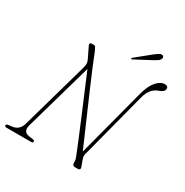

<svg xmlns="http://www.w3.org/2000/svg" viewBox="-197 -1009 1120 1164"><g transform="rotate(30 363.5 -427.5)"><path d="M121 -80.5Q107.5 -30.5 153 -23.5L181.5 -19.5Q194 -18 194 -8.5Q194 0 181 0H10Q-5 0 -4.5 -9Q-4.5 -18.5 10.5 -20L36.5 -23Q84.5 -30 98 -80L232 -553Q236.5 -569 235 -582Q233.5 -595 228 -605.5L191.5 -681Q187.5 -688 190.2 -694Q193 -700 200.5 -700H215Q224 -700 228.5 -693.2Q233 -686.5 239.5 -672Q254.5 -633 278 -576.8Q301.5 -520.5 329.5 -455.8Q357.5 -391 385.8 -326Q414 -261 439 -203.8Q464 -146.5 481.5 -106L607 -583.5Q624 -646.5 651.8 -677.8Q679.5 -709 709 -709Q732 -709 732 -689Q731.5 -667.5 696 -655.5Q642.5 -638 624 -568.5L502.5 -102.5Q500 -94 500 -86Q500 -78 504.5 -65L520 -22.5Q528.5 0 506.5 0H487Q468.5 0 469 -24.5Q469 -36 467.2 -43.5Q465.5 -51 460 -64Q444 -104.5 419.2 -164.5Q394.5 -224.5 365.5 -293.2Q336.5 -362 307.8 -429.8Q279 -497.5 255.5 -554ZM556.5 -829Q574.5 -843 586.5 -850Q598.5 -857 608 -854Q615.5 -851.5 617.2 -844.2Q619 -837 614.5 -829.5Q609.5 -820.5 599.2 -814Q589 -807.5 575.5 -800L462.5 -740Q456 -736.5 454 -740.5Q451.5 -744.5 459.5 -750.5Z"/></g></svg>

Font: Fraunces 72pt S050 Thin
Style: Italic
Weight: 100
Italic angle: -16°
Version: Version 1.000; ttfautohint (v1.8.3)